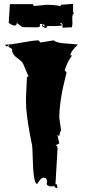

<svg xmlns="http://www.w3.org/2000/svg" viewBox="-20 -955 452 1012"><path d="M308.6 -821.3Q288.1 -817.4 267.3 -817.6Q246.6 -817.9 236.1 -817.9Q225.6 -817.9 225.6 -812Q225.6 -809.6 226.1 -809.1L214.8 -807.6L213.4 -812Q202.1 -812 202.1 -818.8V-825.2L213.4 -814L214.8 -825.2H202.1L203.1 -829.6L190.4 -827.6L189.5 -814Q177.7 -811 175.3 -811L97.7 -812L68.4 -834.5Q68.4 -820.3 57.1 -820.3Q45.9 -820.3 25.9 -834.5L32.2 -933.1H153.8Q153.8 -923.8 163.1 -923.8L227.1 -929.7Q272.5 -929.7 299.3 -922.4L300.8 -929.7L365.2 -934.6V-893.1L369.1 -880.4L364.7 -881.3Q360.8 -871.1 360.8 -857.9L361.8 -832.5Q361.8 -820.8 358.4 -811L309.1 -809.1Q309.6 -811 309.6 -822.3Q309.6 -833.5 300.3 -833.5L296.4 -832.5ZM283.2 -170.4 272.5 14.6Q282.2 14.6 282.2 32.2V37.6Q266.1 34.2 263.2 20V26.9L251 27.3Q241.7 28.3 233.9 23.9Q226.1 19.5 226.1 14.2Q226.1 8.8 227.5 3.9H228Q228 -18.6 210.4 -18.6Q198.7 -18.6 188 -2.9Q177.2 12.7 175.8 14.6Q155.3 13.7 152.3 -126Q150.9 -180.2 149.4 -187.3Q147.9 -194.3 144.3 -213.1Q140.6 -231.9 139.4 -238.3Q138.2 -244.6 135 -262Q131.8 -279.3 130.9 -287.1L127 -310.5Q124.5 -326.2 123.5 -335.7Q122.6 -345.2 120.8 -359.6Q119.1 -374 118.2 -385.3Q116.7 -411.6 116.7 -435.5L122.1 -550.8H130.9L102.5 -617.7Q96.7 -630.9 77.6 -644Q43 -667.5 43.9 -692.4V-696.3L23.9 -709L29.3 -719.7L15.1 -709L6.3 -719.7Q38.1 -719.7 97.4 -731Q156.7 -742.2 183.6 -742.2L192.4 -731L263.2 -742.2Q275.9 -729 329.1 -725.6Q382.3 -722.2 390.6 -719.7Q351.1 -683.1 351.1 -663.1H360.4Q337.9 -636.2 320.8 -584.5L331.1 -573.2Q292.5 -426.8 292.5 -334.5L302.2 -267.6Q294.4 -257.8 292.5 -235.8L282.2 -245.6L292.5 -199.2L272.5 -189Q283.2 -189 283.2 -170.4Z"/></svg>

Font: Butcherman
Style: Regular
Weight: 400
Version: Version 001.003